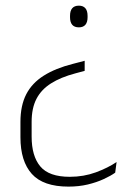

<svg xmlns="http://www.w3.org/2000/svg" viewBox="-20 -514 476 695"><path d="M286.5 -294V-257.5L253 -248.5Q200 -234.5 164.8 -212.2Q129.5 -190 112 -156.2Q94.5 -122.5 94.5 -73V-19.5Q94.5 51 126 88.5Q157.5 126 232.5 126Q283 126 327 109.8Q371 93.5 402 72.5L397 111Q381 122.5 355.5 134.2Q330 146 297.8 153.8Q265.5 161.5 228 161.5Q136.5 161.5 95.2 115.5Q54 69.5 54 -17V-72.5Q54 -132 75 -172.8Q96 -213.5 138.5 -240.2Q181 -267 244.5 -283ZM265.5 -493.5Q281 -493.5 289 -484.2Q297 -475 297 -456.5V-451.5Q297 -433.5 289 -424.2Q281 -415 265.5 -415Q249.5 -415 241.5 -424.2Q233.5 -433.5 233.5 -451.5V-456.5Q233.5 -475 241.5 -484.2Q249.5 -493.5 265.5 -493.5Z"/></svg>

Font: Anek Tamil Medium ExtraLight
Style: Regular
Weight: 250
Version: Version 1.003